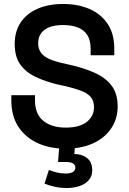

<svg xmlns="http://www.w3.org/2000/svg" viewBox="-20 -734 648 966"><path d="M310 14Q230 14 168.5 -14.5Q107 -43 72 -97Q37 -151 37 -229V-255H156V-229Q156 -160 198 -126Q240 -92 310 -92Q381 -92 417 -121Q453 -150 453 -196Q453 -227 436 -246.5Q419 -266 386.5 -278Q354 -290 308 -301L278 -307Q209 -323 158.5 -347.5Q108 -372 81 -411Q54 -450 54 -513Q54 -576 84 -621Q114 -666 169 -690Q224 -714 298 -714Q372 -714 430 -689Q488 -664 521.5 -614Q555 -564 555 -489V-456H436V-489Q436 -532 419 -558Q402 -584 371 -596Q340 -608 298 -608Q236 -608 204 -584Q172 -560 172 -516Q172 -488 186.5 -468.5Q201 -449 229.5 -436.5Q258 -424 301 -415L331 -408Q403 -392 457 -367.5Q511 -343 541.5 -303Q572 -263 572 -199Q572 -136 539.5 -88Q507 -40 448.5 -13Q390 14 310 14ZM317 212Q285 212 255.5 205.5Q226 199 204 190L226 121Q244 128 265 133.5Q286 139 312 139Q332 139 345.5 132Q359 125 359 109Q359 95 347 88Q335 81 310 81H272L280 -20H359L354 41Q393 41 418.5 61.5Q444 82 444 122Q444 153 426 173Q408 193 379 202.5Q350 212 317 212Z"/></svg>

Font: Space Grotesk Light SemiBold
Style: Regular
Weight: 600
Version: Version 2.000